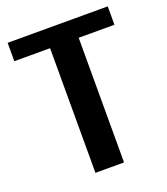

<svg xmlns="http://www.w3.org/2000/svg" viewBox="-130 -792 770 883"><g transform="rotate(-20 255.0 -350.0)"><path d="M325 0V-610H500V-700H10V-610H185V0Z"/></g></svg>

Font: Scada
Style: Bold
Weight: 700
Designer: Jovanny Lemonad
Foundry: Jovanny Lemonad
Version: Version 3.005